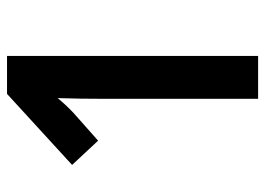

<svg xmlns="http://www.w3.org/2000/svg" viewBox="-124 -630 754 546"><g transform="rotate(-90 253.0 -357.0)"><path d="M367 0H245V-441Q245 -471 245.5 -505.5Q246 -540 247 -570Q229 -548 206 -526L126 -455L57 -529L259 -714H367Z"/></g></svg>

Font: Noto Sans Hebrew Condensed SemiBold
Style: Regular
Weight: 600
Width: 3
Designer: Ben Nathan
Foundry: Google LLC
Version: Version 3.001; ttfautohint (v1.8.4.7-5d5b)